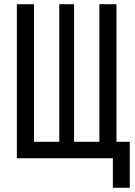

<svg xmlns="http://www.w3.org/2000/svg" viewBox="-20 -750 640 910"><path d="M515 140V0H60V-730H141V-78H261V-730H331V-78H451V-730H532V-78H595V140Z"/></svg>

Font: JetBrainsMono NFM
Style: Regular
Weight: 400
Monospace: yes
Designer: Philipp Nurullin, Konstantin Bulenkov
Foundry: JetBrains
Version: Version 2.304; ttfautohint (v1.8.4.7-5d5b);Nerd Fonts 3.3.0